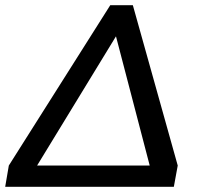

<svg xmlns="http://www.w3.org/2000/svg" viewBox="-51 -720 765 740"><path d="M-17 -82 374 -700H461L634 -82L619 0H-31ZM526 -82 396 -580 92 -82Z"/></svg>

Font: Rethink Sans Medium
Style: Italic
Weight: 500
Italic angle: -10°
Designer: The Rethink Sans project authors (Hans Thiessen). DM Sans designed by Colophon Foundry.
Foundry: Rethink Communications LLC
Version: Version 1.001